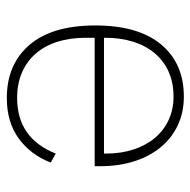

<svg xmlns="http://www.w3.org/2000/svg" viewBox="-18 -542 572 577"><g transform="rotate(90 268.5 -254.0)"><path d="M275 12Q174 12 115.5 -56Q57 -124 57 -254Q57 -383 114 -451.5Q171 -520 271 -520Q318 -520 356.5 -502Q395 -484 422.5 -451Q450 -418 465 -371.5Q480 -325 480 -268V-252H94V-225Q94 -178 106 -140Q118 -102 141.5 -75Q165 -48 198.5 -33.5Q232 -19 275 -19Q396 -19 442 -135L469 -120Q446 -60 397 -24Q348 12 275 12ZM271 -489Q229 -489 196.5 -474.5Q164 -460 141 -433Q118 -406 106 -368Q94 -330 94 -284V-280H442V-286Q442 -332 429.5 -369.5Q417 -407 394.5 -433.5Q372 -460 340.5 -474.5Q309 -489 271 -489Z"/></g></svg>

Font: IBM Plex Sans ExtLt
Style: Regular
Weight: 200
Designer: Mike Abbink, Paul van der Laan, Pieter van Rosmalen
Foundry: Bold Monday
Version: Version 3.005